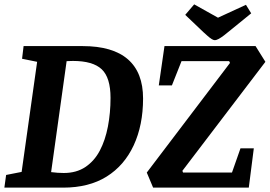

<svg xmlns="http://www.w3.org/2000/svg" viewBox="-25 -859 1235 879"><path d="M-5 0 3 -58 74 -72 145 -576 76 -590 83 -648H353Q491 -648 560.5 -587.5Q630 -527 630 -408Q630 -286 587 -193.5Q544 -101 463 -50.5Q382 0 264 0ZM267 -67Q325 -67 366 -94.5Q407 -122 432 -169.5Q457 -217 469 -279.5Q481 -342 481 -411Q481 -504 440.5 -542Q400 -580 309 -580Q303 -580 293 -579.5Q283 -579 280 -579L209 -71Q224 -69 239 -68Q254 -67 267 -67ZM676 0 647 -69 1028 -571 1024 -579H806L762 -468H702L728 -648H1145L1190 -576L810 -77L813 -69H1037L1076 -180H1137L1114 0ZM959 -675Q952 -675 943.5 -680.5Q935 -686 925.5 -694.5Q916 -703 906 -712L823 -791L864 -839L973 -778L1101 -837L1125 -798L1034 -724Q1015 -708 1000.5 -697Q986 -686 975.5 -680.5Q965 -675 959 -675Z"/></svg>

Font: Faustina Light
Style: Bold Italic
Weight: 700
Italic angle: -8°
Version: Version 1.200